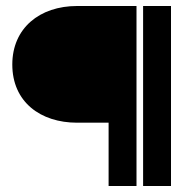

<svg xmlns="http://www.w3.org/2000/svg" viewBox="-20 -600 616 640"><path d="M21 -385C21 -260 115 -191 237 -191H342V20H435V-580H237C112 -580 21 -506 21 -385ZM457 20H550V-580H457Z"/></svg>

Font: Charger Sport
Style: BdExt
Weight: 700
Designer: Jasper
Foundry: Cannot Into Space Fonts
Version: Version 1.1